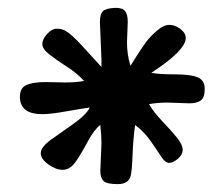

<svg xmlns="http://www.w3.org/2000/svg" viewBox="-20 -720 561 485"><path d="M302.7 -665 300.8 -613.3Q300.8 -581.1 309.6 -553.7Q312.5 -558.6 325.2 -578.6Q337.9 -598.6 348.6 -613.3Q359.4 -627.9 376.5 -642.6Q393.6 -657.2 407.7 -657.2Q421.9 -657.2 435.5 -647Q449.2 -636.7 449.2 -624Q449.2 -592.8 362.3 -536.1Q380.9 -532.2 420.9 -532.2Q460.9 -532.2 479 -524.9Q497.1 -517.6 497.1 -495.6Q497.1 -473.6 487.3 -466.3Q477.5 -459 458 -459L402.3 -460.9Q378.9 -460.9 356.4 -457Q368.2 -436.5 390.6 -413.1Q413.1 -389.6 427.2 -372.1Q441.4 -354.5 441.4 -341.8Q441.4 -329.1 429.2 -318.8Q417 -308.6 407.2 -308.6Q397.5 -308.6 387.7 -323.7Q377.9 -338.9 360.8 -363.3Q343.8 -387.7 321.3 -404.3Q316.4 -369.1 314.9 -330.1Q313.5 -291 310.5 -277.3Q305.7 -254.9 277.8 -254.9Q250 -254.9 241.7 -262.7Q233.4 -270.5 233.4 -289.1L236.3 -357.4Q236.3 -377.9 233.4 -404.3Q217.8 -392.6 202.1 -363.3Q185.5 -332 171.9 -312.5Q157.2 -291 138.7 -291Q121.1 -291 102.1 -304.7Q83 -318.4 83 -333Q83 -347.7 107.4 -366.2L164.1 -406.2Q196.3 -428.7 207 -448.2Q195.3 -447.3 151.9 -439.5Q108.4 -431.6 86.9 -431.6Q30.3 -431.6 30.3 -475.6Q30.3 -498 46.9 -505.4Q63.5 -512.7 95.7 -512.7L144.5 -511.7Q172.9 -511.7 192.4 -515.6Q175.8 -534.2 147.9 -552.2Q120.1 -570.3 103.5 -583.5Q86.9 -596.7 86.9 -608.9Q86.9 -621.1 99.1 -634.3Q111.3 -647.5 123 -647.5Q135.7 -647.5 144.5 -642.6Q159.2 -634.8 185.5 -606.4L236.3 -550.8V-569.3L232.4 -664.1Q232.4 -684.6 240.2 -691.9Q248 -699.2 271.5 -700.2H272.5Q290 -700.2 296.4 -691.4Q302.7 -682.6 302.7 -665Z"/></svg>

Font: Essays1743
Style: Medium
Weight: 500
Designer: Based on the typeface in a 1743 English translation of the essays of Montaigne.  PostScript/TrueType font designed by Jo
Version: Version 002.100